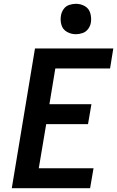

<svg xmlns="http://www.w3.org/2000/svg" viewBox="-20 -990 616 1010"><path d="M42 0H454L472 -105H184L223 -337H443L461 -442H240L271 -630H559L576 -735H164ZM379 -810Q396 -810 414 -816Q432 -822 443.5 -837.5Q455 -853 458 -871Q462 -896 455 -920.5Q448 -945 426.5 -957.5Q405 -970 379 -970Q362 -970 344 -964Q326 -958 315 -942.5Q304 -927 301 -910Q296 -884 303 -859.5Q310 -835 332 -822.5Q354 -810 379 -810Z"/></svg>

Font: Iosevka Sparkle Oblique
Style: Bold
Weight: 700
Italic angle: -9°
Designer: Belleve Invis
Foundry: Belleve Invis
Version: Version 4.5.0; ttfautohint (v1.8.3)